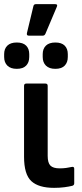

<svg xmlns="http://www.w3.org/2000/svg" viewBox="-56 -895 394 926"><path d="M205 11Q130 11 95 -21.5Q60 -54 60 -139V-481Q60 -492 71 -492H163Q174 -492 174 -481V-143Q174 -110 187 -96.5Q200 -83 232 -83Q248 -83 263 -85Q278 -87 291 -90Q302 -92 302 -81V-11Q302 -2 293 1Q277 5 254.5 8Q232 11 205 11ZM83 -723Q71 -723 74 -736L105 -865Q107 -875 117 -875H210Q224 -875 218 -862L163 -732Q159 -723 150 -723ZM25 -563Q-5 -563 -20.5 -578.5Q-36 -594 -36 -620V-634Q-36 -660 -20.5 -675Q-5 -690 25 -690Q55 -690 70 -675Q85 -660 85 -634V-620Q85 -594 70 -578.5Q55 -563 25 -563ZM211 -563Q181 -563 165.5 -578.5Q150 -594 150 -620V-634Q150 -660 165.5 -675Q181 -690 211 -690Q241 -690 256 -675Q271 -660 271 -634V-620Q271 -594 256 -578.5Q241 -563 211 -563Z"/></svg>

Font: Sofia Sans Semi Condensed
Style: Bold
Weight: 700
Designer: Botio Nikoltchev, Ani Petrova
Foundry: lettersoup
Version: Version 4.100; ttfautohint (v1.8.4.7-5d5b)